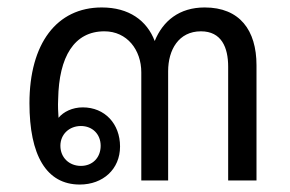

<svg xmlns="http://www.w3.org/2000/svg" viewBox="-20 -484 777 515"><path d="M194 11C256 11 302 -30 302 -91C302 -152 261 -196 202 -196C174 -196 150 -184 137 -168C136 -183 135 -199 136 -218C138 -332 179 -400 260 -400C321 -400 359 -350 359 -290V0H431V-293C431 -350 459 -400 519 -400C574 -400 592 -357 592 -305V0H668V-309C668 -403 623 -464 529 -464C461 -464 417 -428 395 -374C374 -429 326 -464 253 -464C132 -464 59 -367 59 -207C59 -68 104 11 194 11ZM142 -93C142 -124 166 -146 197 -146C228 -146 250 -124 250 -93C250 -61 228 -39 197 -39C166 -39 142 -61 142 -93Z"/></svg>

Font: TPK Tissa Web Quiz
Style: Regular
Weight: 400
Designer: Jacques Le Bailly, Suppakit Chalermlarp | Katatrad Co.,Ltd.
Foundry: Jacques Le Bailly, Cadson Demak Co.,Ltd.
Version: Version 5.000;Glyphs 3.1.2 (3151)